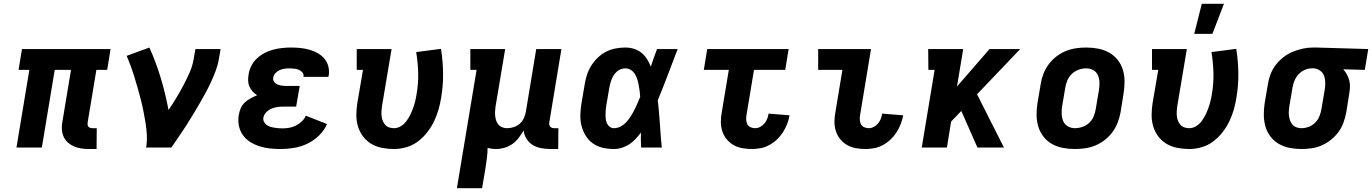

<svg xmlns="http://www.w3.org/2000/svg" viewBox="-20 -779 7246 1014"><path d="M490 8H450Q429 8 409 5Q389 2 371.5 -5.5Q354 -13 339.5 -25.5Q325 -38 317 -55Q309 -72 307 -92.5Q305 -113 309 -133L355 -410H269L201 0H67L135 -410H78L96 -520H564L546 -410H489L443 -133Q442 -127 442.5 -121Q443 -115 446.5 -110.5Q450 -106 456 -104Q462 -102 469 -102H491Z M752 0Q757 -33 755.5 -65Q754 -97 749 -128Q744 -159 738 -189.5Q732 -220 724.5 -250Q717 -280 708.5 -309.5Q700 -339 691 -368.5Q682 -398 671.5 -427Q661 -456 649 -484L769 -528Q804 -450 829 -367Q854 -284 870 -198Q892 -230 911.5 -262.5Q931 -295 949 -329Q967 -363 982 -397.5Q997 -432 1003 -468L1012 -520H1145L1136 -468Q1131 -437 1119.5 -406Q1108 -375 1094 -345Q1080 -315 1064 -285.5Q1048 -256 1031 -227Q1014 -198 996.5 -169Q979 -140 961 -112Q943 -84 923.5 -56Q904 -28 885 0Z M1462 8Q1433 8 1405 5Q1377 2 1350.5 -6.5Q1324 -15 1301 -29.5Q1278 -44 1262.5 -66Q1247 -88 1241.5 -115.5Q1236 -143 1241 -172Q1244 -190 1251.5 -207.5Q1259 -225 1273 -238Q1287 -251 1304 -260Q1321 -269 1338 -276Q1325 -284 1314.5 -295.5Q1304 -307 1297.5 -321.5Q1291 -336 1290.5 -352.5Q1290 -369 1293 -386Q1296 -409 1307.5 -431.5Q1319 -454 1337.5 -471Q1356 -488 1378 -499.5Q1400 -511 1423.5 -517Q1447 -523 1470.5 -525.5Q1494 -528 1517 -528Q1542 -528 1566.5 -525.5Q1591 -523 1614 -516.5Q1637 -510 1657.5 -498.5Q1678 -487 1693 -469.5Q1708 -452 1714 -428.5Q1720 -405 1716 -380L1714 -373H1582L1583 -374Q1585 -387 1577 -396.5Q1569 -406 1557.5 -410.5Q1546 -415 1533.5 -416.5Q1521 -418 1508 -418Q1495 -418 1482 -416Q1469 -414 1456.5 -408.5Q1444 -403 1434.5 -392.5Q1425 -382 1423 -369Q1421 -360 1424.5 -352.5Q1428 -345 1434 -340Q1440 -335 1447.5 -332Q1455 -329 1463.5 -327.5Q1472 -326 1480.5 -325.5Q1489 -325 1498 -325H1563L1544 -216H1479Q1463 -216 1447 -214Q1431 -212 1415.5 -206Q1400 -200 1387 -187Q1374 -174 1371 -158Q1369 -147 1373.5 -137Q1378 -127 1386.5 -120.5Q1395 -114 1405 -110.5Q1415 -107 1426.5 -105Q1438 -103 1449 -102Q1460 -101 1471 -101Q1489 -101 1507 -104Q1525 -107 1542 -115.5Q1559 -124 1573.5 -137.5Q1588 -151 1595 -168L1707 -124Q1693 -91 1665 -63.5Q1637 -36 1603 -20Q1569 -4 1533 2Q1497 8 1462 8Z M2061 8Q2029 8 1998 2Q1967 -4 1941.5 -19Q1916 -34 1898 -57.5Q1880 -81 1871 -110Q1862 -139 1862 -170.5Q1862 -202 1867 -234L1897 -410H1864V-520H2048L1997 -216Q1995 -203 1994.5 -190Q1994 -177 1995.5 -164Q1997 -151 2002 -139.5Q2007 -128 2015 -119Q2023 -110 2035.5 -106Q2048 -102 2061 -102Q2080 -102 2097 -112.5Q2114 -123 2126 -139Q2138 -155 2146.5 -172.5Q2155 -190 2161.5 -208Q2168 -226 2172.5 -244Q2177 -262 2180 -281Q2190 -338 2188.5 -394Q2187 -450 2178 -504L2309 -521Q2319 -459 2320 -394.5Q2321 -330 2310 -264Q2305 -232 2296 -200.5Q2287 -169 2272.5 -138.5Q2258 -108 2236 -80Q2214 -52 2186.5 -31.5Q2159 -11 2126 -1.5Q2093 8 2061 8Z M2393 215 2497 -410H2464V-520H2648L2597 -216Q2595 -203 2594.5 -190Q2594 -177 2595.5 -164.5Q2597 -152 2601 -140.5Q2605 -129 2613 -120Q2621 -111 2633 -106.5Q2645 -102 2658 -102Q2675 -102 2692.5 -107.5Q2710 -113 2724 -125Q2738 -137 2746 -154Q2754 -171 2757 -188L2812 -520H2945L2881 -133Q2880 -127 2881 -121Q2882 -115 2885.5 -110.5Q2889 -106 2895 -104Q2901 -102 2907 -102H2929L2928 8H2888Q2863 8 2838.5 3.5Q2814 -1 2794 -13Q2774 -25 2761 -45.5Q2748 -66 2745 -90Q2734 -70 2719.5 -51Q2705 -32 2686 -18.5Q2667 -5 2644 1.5Q2621 8 2600 8Q2588 8 2577 6.5Q2566 5 2555 2Q2555 29 2551.5 55Q2548 81 2544 108L2526 215Z M3222 8Q3192 8 3163.5 1.5Q3135 -5 3111.5 -21.5Q3088 -38 3073 -62.5Q3058 -87 3051 -115Q3044 -143 3045 -173.5Q3046 -204 3051 -234L3068 -334Q3072 -359 3080 -384Q3088 -409 3102.5 -432Q3117 -455 3137 -474.5Q3157 -494 3181 -506Q3205 -518 3231 -523Q3257 -528 3282 -528Q3306 -528 3328.5 -521Q3351 -514 3368 -500Q3385 -486 3397 -467Q3409 -448 3417 -427Q3425 -450 3433 -473.5Q3441 -497 3450 -520H3559Q3533 -453 3507.5 -385Q3482 -317 3454 -250Q3461 -188 3465 -125Q3469 -62 3475 0H3366Q3365 -20 3364.5 -39.5Q3364 -59 3365 -79Q3352 -62 3337 -45.5Q3322 -29 3303.5 -17Q3285 -5 3264 1.5Q3243 8 3222 8ZM3223 -102Q3241 -102 3258.5 -111.5Q3276 -121 3288.5 -135Q3301 -149 3311.5 -165.5Q3322 -182 3330.5 -199Q3339 -216 3346.5 -233Q3354 -250 3361 -268Q3360 -284 3358 -299.5Q3356 -315 3353 -330.5Q3350 -346 3345.5 -360.5Q3341 -375 3333 -388Q3325 -401 3312 -409.5Q3299 -418 3282 -418Q3271 -418 3259.5 -414Q3248 -410 3238.5 -401.5Q3229 -393 3222 -382.5Q3215 -372 3210.5 -361Q3206 -350 3203 -339Q3200 -328 3198 -316L3181 -216Q3179 -204 3178.5 -192Q3178 -180 3178 -168.5Q3178 -157 3180 -145.5Q3182 -134 3187 -124.5Q3192 -115 3201.5 -108.5Q3211 -102 3223 -102Z M3951 8Q3925 8 3900 3.5Q3875 -1 3854 -13Q3833 -25 3817.5 -44Q3802 -63 3794.5 -86.5Q3787 -110 3787 -135.5Q3787 -161 3792 -187L3829 -410H3697L3715 -520H4145L4127 -410H3962L3922 -169Q3920 -157 3921 -144.5Q3922 -132 3927.5 -122Q3933 -112 3944.5 -107Q3956 -102 3968 -102Q3982 -102 3995 -109Q4008 -116 4017.5 -127.5Q4027 -139 4032 -152Q4037 -165 4039 -179L4150 -170Q4146 -147 4137 -124Q4128 -101 4115 -80.5Q4102 -60 4083.5 -42.5Q4065 -25 4043 -13Q4021 -1 3997.5 3.5Q3974 8 3951 8Z M4551 8Q4525 8 4500 3.5Q4475 -1 4454 -13Q4433 -25 4417.5 -44Q4402 -63 4394.5 -86.5Q4387 -110 4387 -135.5Q4387 -161 4392 -187L4429 -410H4301V-520H4580L4522 -169Q4520 -157 4521 -144.5Q4522 -132 4527.5 -122Q4533 -112 4544.5 -107Q4556 -102 4568 -102Q4582 -102 4595 -109Q4608 -116 4617.5 -127.5Q4627 -139 4632 -152Q4637 -165 4639 -179L4750 -170Q4746 -147 4737 -124Q4728 -101 4715 -80.5Q4702 -60 4683.5 -42.5Q4665 -25 4643 -13Q4621 -1 4597.5 3.5Q4574 8 4551 8Z M5142 0 5057 -193 5003 -137 4981 0H4848L4916 -410H4883L4882 -520H5067L5034 -322L5206 -520H5368L5140 -281L5282 0Z M5657 8Q5624 8 5593 2Q5562 -4 5536 -18.5Q5510 -33 5491.5 -56.5Q5473 -80 5464 -109Q5455 -138 5454.5 -170Q5454 -202 5459 -234L5476 -334Q5480 -361 5490 -387.5Q5500 -414 5517 -437.5Q5534 -461 5557.5 -479.5Q5581 -498 5608 -509Q5635 -520 5662 -524Q5689 -528 5716 -528Q5749 -528 5780 -522Q5811 -516 5837 -501.5Q5863 -487 5882 -463.5Q5901 -440 5910 -411Q5919 -382 5919 -350Q5919 -318 5914 -286L5898 -186Q5893 -159 5883 -132.5Q5873 -106 5856 -82.5Q5839 -59 5815.5 -40.5Q5792 -22 5765.5 -11Q5739 0 5711.5 4Q5684 8 5657 8ZM5657 -102Q5677 -102 5697 -109Q5717 -116 5732.5 -130.5Q5748 -145 5756 -164.5Q5764 -184 5767 -204L5784 -304Q5787 -324 5786.5 -344Q5786 -364 5778.5 -381.5Q5771 -399 5754 -408.5Q5737 -418 5717 -418Q5697 -418 5677 -411Q5657 -404 5641.5 -389.5Q5626 -375 5617.5 -355.5Q5609 -336 5606 -316L5589 -216Q5586 -196 5587 -176Q5588 -156 5595.5 -138.5Q5603 -121 5620 -111.5Q5637 -102 5657 -102Z M6261 8Q6229 8 6198 2Q6167 -4 6141.5 -19Q6116 -34 6098 -57.5Q6080 -81 6071 -110Q6062 -139 6062 -170.5Q6062 -202 6067 -234L6097 -410H6064V-520H6248L6197 -216Q6195 -203 6194.5 -190Q6194 -177 6195.5 -164Q6197 -151 6202 -139.5Q6207 -128 6215 -119Q6223 -110 6235.5 -106Q6248 -102 6261 -102Q6280 -102 6297 -112.5Q6314 -123 6326 -139Q6338 -155 6346.5 -172.5Q6355 -190 6361.5 -208Q6368 -226 6372.5 -244Q6377 -262 6380 -281Q6390 -338 6388.5 -394Q6387 -450 6378 -504L6509 -521Q6519 -459 6520 -394.5Q6521 -330 6510 -264Q6505 -232 6496 -200.5Q6487 -169 6472.5 -138.5Q6458 -108 6436 -80Q6414 -52 6386.5 -31.5Q6359 -11 6326 -1.5Q6293 8 6261 8ZM6287 -600 6327 -759H6444L6383 -600Z M6853 8Q6821 8 6790.5 2Q6760 -4 6734 -19Q6708 -34 6690 -57.5Q6672 -81 6663.5 -110Q6655 -139 6654.5 -170.5Q6654 -202 6659 -234L6676 -334Q6680 -361 6690 -387Q6700 -413 6717.5 -436Q6735 -459 6757.5 -476.5Q6780 -494 6806 -505Q6832 -516 6859.5 -522Q6887 -528 6913 -528H6931L7206 -520L7188 -410L7074 -413Q7085 -401 7093 -386.5Q7101 -372 7105.5 -355.5Q7110 -339 7109.5 -321.5Q7109 -304 7106 -286L7090 -186Q7085 -159 7075.5 -132.5Q7066 -106 7049.5 -83Q7033 -60 7010 -41.5Q6987 -23 6961 -11.5Q6935 0 6907.5 4Q6880 8 6853 8ZM6854 -102Q6873 -102 6892.5 -109.5Q6912 -117 6926.5 -132Q6941 -147 6948.5 -166Q6956 -185 6959 -204L6976 -304Q6979 -323 6979 -342Q6979 -361 6973 -378Q6967 -395 6952.5 -405.5Q6938 -416 6919 -418H6907Q6889 -418 6870 -409.5Q6851 -401 6837.5 -386Q6824 -371 6816.5 -353Q6809 -335 6806 -316L6789 -216Q6787 -203 6786.5 -189.5Q6786 -176 6788 -163.5Q6790 -151 6794.5 -139.5Q6799 -128 6807.5 -119Q6816 -110 6828.5 -106Q6841 -102 6854 -102Z"/></svg>

Font: Iosevka HT Extrabold Extended
Style: Italic
Weight: 800
Width: 7
Italic angle: -9°
Monospace: yes
Designer: Belleve Invis
Foundry: Belleve Invis
Version: Version 32.3.0; ttfautohint (v1.8.4)